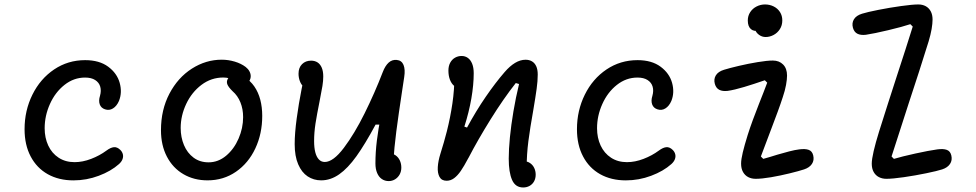

<svg xmlns="http://www.w3.org/2000/svg" viewBox="-20 -798 4380 862"><path d="M90.3 -217.7Q90.3 -301.8 125.6 -373.1Q160.8 -444.3 223 -486.2Q285.2 -528 362.3 -528Q426 -528 465.8 -498.5Q505.5 -469 517.4 -425.9Q529.3 -382.8 514.2 -345Q504 -321.5 487.2 -311.2Q470.5 -300.8 451.5 -307.2Q433.7 -313 427.8 -329.5Q422 -346 429 -368Q435.3 -390.5 430 -409Q424.7 -427.5 407.3 -438.7Q390 -449.8 362 -449.8Q311.2 -449.8 269.5 -416.8Q227.8 -383.8 204.2 -331.1Q180.5 -278.3 180.5 -222.3Q180.5 -179.2 196.6 -144.6Q212.7 -110 243.2 -90Q273.8 -70 314.7 -70Q351 -70 389.2 -84.7Q427.3 -99.3 457.7 -121.8Q476.5 -135.8 491.3 -137.2Q506.2 -138.7 520.3 -124.8Q529 -116.2 531.6 -105.2Q534.2 -94.3 529.9 -83.1Q525.7 -71.8 514.3 -61.5Q478.2 -29.3 423.3 -8.8Q368.5 11.8 309.8 11.8Q244 11.8 194.5 -15.9Q145 -43.7 117.7 -95.6Q90.3 -147.5 90.3 -217.7Z M702.7 -213.5Q702.7 -305.3 740.7 -377.6Q778.7 -449.8 841.5 -489.9Q904.3 -530 975.5 -530Q1004.7 -530 1033.5 -521.5Q1062.3 -513 1083 -497.3Q1094 -488.7 1099.8 -477.9Q1105.7 -467.2 1105.6 -455.8Q1105.5 -444.5 1099.3 -434.3Q1093 -423.7 1084.3 -421.2Q1075.7 -418.7 1066.3 -421.3Q1057 -424 1044.2 -431Q1042.7 -431.5 1041.7 -432.2L1036.8 -434.7Q1023 -441.8 1010.5 -445.9Q998 -450 982.8 -450Q928.2 -450 884.4 -416.9Q840.7 -383.8 815.9 -331.2Q791.2 -278.7 791.2 -223.5Q791.2 -181.8 806 -146.5Q820.8 -111.2 849.1 -90.2Q877.3 -69.2 916.5 -69.2Q959.7 -69.2 995.2 -98.9Q1030.7 -128.7 1051.1 -175.8Q1071.5 -222.8 1071.5 -272.2Q1071.5 -308.3 1059.4 -338.4Q1047.3 -368.5 1024.2 -388.5Q1006 -406.3 1000.9 -418.8Q995.8 -431.3 1002.5 -443.3Q1008.8 -455.2 1023 -459.4Q1037.2 -463.7 1052.7 -461.1Q1068.2 -458.5 1077.3 -451.7Q1104 -435.7 1121.9 -409.8Q1139.8 -383.8 1148.6 -350.2Q1157.3 -316.7 1157.3 -277.5Q1157.3 -197.7 1126.3 -131.6Q1095.3 -65.5 1039.3 -26.9Q983.3 11.7 911.7 11.7Q851 11.7 803.5 -16Q756 -43.7 729.3 -94.8Q702.7 -145.8 702.7 -213.5Z M1665.5 -64.3Q1665.5 -114 1672 -166.9Q1678.5 -219.8 1690.2 -277.8L1701.3 -238.5H1666.2Q1618.8 -150.3 1580.2 -96.5Q1541.7 -42.7 1503 -15.5Q1464.3 11.7 1422 11.7Q1388 11.7 1361.2 -6.1Q1334.5 -23.8 1318.8 -60.2Q1303 -96.7 1303 -150.8Q1303 -199.8 1312.1 -266.6Q1321.2 -333.3 1334 -398Q1339.3 -423.2 1343.2 -443.2L1363.2 -400.7Q1351.7 -400.7 1341.8 -409.8Q1331.8 -418.8 1326.1 -434.2Q1320.3 -449.7 1320.3 -467.2Q1320.3 -494.3 1336.1 -510Q1351.8 -525.7 1376.7 -525.7Q1393.5 -525.7 1405.8 -517.7Q1418 -509.7 1424.7 -493.7Q1431.3 -477.7 1431.3 -454.5Q1431.3 -435.3 1427.6 -412.1Q1423.8 -388.8 1414.5 -341.8Q1402.7 -283.5 1396.4 -243.1Q1390.2 -202.7 1390.2 -164.5Q1390.2 -135.3 1395.5 -114.4Q1400.8 -93.5 1411.6 -82.2Q1422.3 -70.8 1438 -70.8Q1476 -70.8 1523.8 -134.2Q1571.5 -197.5 1616.9 -289Q1662.3 -380.5 1698.5 -474.5Q1709.3 -502.8 1725 -517Q1740.7 -531.2 1761.7 -528.8Q1783.3 -526.8 1791.7 -506.4Q1800 -486 1794.8 -452.5Q1791.3 -427.2 1785.2 -389Q1769.3 -284.5 1759.2 -207.5Q1749.2 -130.5 1747.3 -79.2L1727.8 -109.2Q1743.7 -109.2 1755.9 -100.7Q1768.2 -92.2 1775 -77.7Q1781.8 -63.2 1781.8 -45.7Q1781.8 -28.3 1774.2 -14.6Q1766.5 -0.8 1753.5 7.1Q1740.5 15 1725.2 15Q1707.8 15 1694.3 5.8Q1680.8 -3.3 1673.2 -21.2Q1665.5 -39.2 1665.5 -64.3Z M2264 -85.7Q2264 -127.2 2269.3 -181.8Q2274.7 -236.3 2285.1 -298.1Q2295.5 -359.8 2310.3 -420.8L2295.7 -425.2Q2240.2 -354.7 2182.5 -262Q2124.8 -169.3 2084.2 -90.8L2082.5 -88Q2063.2 -51.5 2048.9 -30.8Q2034.7 -10 2019 1.8Q2003.3 13.5 1985.2 13.5Q1962.7 13.5 1953.2 -3.8Q1943.8 -21.2 1945.5 -48.3Q1947.2 -75.5 1957.2 -107.5Q1973.7 -159.5 1986.2 -208.5Q2002 -271.5 2011.1 -333.6Q2020.2 -395.7 2020.2 -459.2L2046.3 -402.5Q2030.7 -402.5 2018.7 -412.6Q2006.7 -422.7 1999.9 -440.5Q1993.2 -458.3 1993.2 -481.2Q1993.2 -501.5 2001.2 -516.4Q2009.3 -531.3 2022.9 -539Q2036.5 -546.7 2052.3 -546.7Q2068.5 -546.7 2080.8 -537.8Q2093 -529 2099.9 -511.6Q2106.8 -494.2 2106.8 -469Q2106.8 -417.7 2096.2 -355.9Q2085.5 -294.2 2064.8 -229.5L2076.8 -225.3Q2117.3 -300.2 2160.9 -363.6Q2204.5 -427 2245.7 -474.5Q2268.8 -501.3 2292.4 -515.6Q2316 -529.8 2339.7 -529.8Q2355.7 -529.8 2367.9 -522.8Q2380.2 -515.8 2387.2 -501.1Q2394.2 -486.3 2394.2 -463.3Q2394.2 -434.3 2389.3 -399.2Q2384.5 -364 2374.2 -303.2Q2360 -224.3 2352.2 -164.2Q2344.5 -104.2 2344.5 -44.5L2328.2 -74.8Q2346.3 -74.8 2359.2 -66.2Q2372 -57.7 2378.5 -43.8Q2385 -30 2385 -14Q2385 3.3 2377.7 16.4Q2370.3 29.5 2357.5 36.6Q2344.7 43.7 2328.8 43.7Q2293.8 43.7 2278.9 9.6Q2264 -24.5 2264 -85.7Z M2570.3 -217.7Q2570.3 -301.8 2605.6 -373.1Q2640.8 -444.3 2703 -486.2Q2765.2 -528 2842.3 -528Q2906 -528 2945.8 -498.5Q2985.5 -469 2997.4 -425.9Q3009.3 -382.8 2994.2 -345Q2984 -321.5 2967.2 -311.2Q2950.5 -300.8 2931.5 -307.2Q2913.7 -313 2907.8 -329.5Q2902 -346 2909 -368Q2915.3 -390.5 2910 -409Q2904.7 -427.5 2887.3 -438.7Q2870 -449.8 2842 -449.8Q2791.2 -449.8 2749.5 -416.8Q2707.8 -383.8 2684.2 -331.1Q2660.5 -278.3 2660.5 -222.3Q2660.5 -179.2 2676.6 -144.6Q2692.7 -110 2723.2 -90Q2753.8 -70 2794.7 -70Q2831 -70 2869.2 -84.7Q2907.3 -99.3 2937.7 -121.8Q2956.5 -135.8 2971.3 -137.2Q2986.2 -138.7 3000.3 -124.8Q3009 -116.2 3011.6 -105.2Q3014.2 -94.3 3009.9 -83.1Q3005.7 -71.8 2994.3 -61.5Q2958.2 -29.3 2903.3 -8.8Q2848.5 11.8 2789.8 11.8Q2724 11.8 2674.5 -15.9Q2625 -43.7 2597.7 -95.6Q2570.3 -147.5 2570.3 -217.7Z M3307.2 -63.2Q3307.2 -82 3314.7 -113.5Q3322.2 -145 3336.8 -192Q3346.5 -222.7 3359.8 -259Q3373.2 -295.3 3386.8 -329.8Q3397.2 -356 3407.2 -381.6Q3417.2 -407.2 3424.5 -426.8L3413.7 -437.7Q3364.8 -420.7 3320.9 -407.5Q3277 -394.3 3247.2 -390Q3224.2 -387.3 3209.5 -394.7Q3194.8 -402 3189.3 -421.5Q3183.5 -442.7 3193.9 -459.7Q3204.3 -476.7 3230.3 -484.7Q3254.8 -492.3 3297.3 -502.3Q3339.8 -512.3 3382.1 -519.2Q3424.3 -526.2 3449.7 -526.2Q3478.2 -526.2 3495.8 -508.4Q3513.5 -490.7 3513.5 -458.7Q3513.5 -441.7 3509 -416.7Q3504.5 -391.7 3494.3 -361.7Q3485.3 -333.7 3471.7 -296.7Q3458 -259.7 3444.3 -223.5Q3414 -144.8 3396 -95.5L3406.7 -84.7Q3421.8 -88.8 3437.9 -93.7Q3454 -98.5 3470.8 -103.8Q3497 -111.7 3523.2 -118.3Q3549.3 -125 3568 -127.3Q3594.8 -131 3610.7 -125.2Q3626.5 -119.5 3631 -100.3Q3636.2 -78.5 3625.2 -62Q3614.3 -45.5 3590 -37.5Q3566.5 -29.8 3525.2 -19.7Q3483.8 -9.5 3441.8 -2.3Q3399.8 4.8 3372.8 4.8Q3354 4.8 3339.1 -2.9Q3324.2 -10.7 3315.7 -26Q3307.2 -41.3 3307.2 -63.2ZM3365.8 -708 3388.2 -661.3Q3365.5 -655.2 3351.4 -667.2Q3337.3 -679.3 3337.3 -706Q3337.3 -727 3348.1 -743.4Q3358.8 -759.8 3376.7 -768.9Q3394.5 -778 3414.8 -778Q3435.7 -778 3453.5 -769.1Q3471.3 -760.2 3481.8 -743.9Q3492.2 -727.7 3492.2 -706.3Q3492.2 -684 3481.2 -667Q3470.2 -650 3452.9 -640.9Q3435.7 -631.8 3417.2 -631.8Q3401.2 -631.8 3387.6 -641.7Q3374 -651.5 3367.8 -669Q3361.7 -686.5 3365.8 -708Z M3893.8 -63.2Q3893.8 -82.5 3902.4 -119.8Q3911 -157 3926.5 -206.8Q3950.5 -283.5 3966.8 -333.8Q3983.2 -384.2 4008.2 -462Q4031.8 -534.5 4045.2 -575.8Q4058.5 -617 4077.8 -678.7L4067 -689.5Q4032.3 -677.8 3968 -662.5Q3903.7 -647.2 3867.2 -641.8Q3844.2 -639.2 3829.5 -646.5Q3814.8 -653.8 3809.3 -673.3Q3803.5 -694.5 3813.9 -711.5Q3824.3 -728.5 3850.3 -736.5Q3873.5 -743.8 3924.2 -753.8Q3975 -763.8 4026 -770.9Q4077 -778 4103 -778Q4121.7 -778 4136.1 -770.2Q4150.5 -762.3 4158.7 -747.1Q4166.8 -731.8 4166.8 -710.5Q4166.8 -692.7 4162.6 -667.7Q4158.3 -642.7 4149 -611.7Q4123.5 -529.5 4106.3 -476.7Q4089.2 -423.8 4059.5 -333.5Q4035.8 -259.5 4015.3 -196.4Q3994.8 -133.3 3982.7 -95.5L3993.3 -84.7Q4028.3 -95.3 4089.8 -108.8Q4151.3 -122.3 4188 -127.3Q4214.8 -131 4230.7 -125.2Q4246.5 -119.5 4251 -100.3Q4256.2 -78.5 4245.2 -62Q4234.3 -45.5 4210 -37.5Q4188 -30.3 4138.3 -20.1Q4088.7 -9.8 4037.9 -2.5Q3987.2 4.8 3959.5 4.8Q3940.7 4.8 3925.8 -2.9Q3910.8 -10.7 3902.3 -26Q3893.8 -41.3 3893.8 -63.2Z"/></svg>

Font: Monaspace Radon Var
Style: Regular
Weight: 400
Designer: Riley Cran and the Lettermatic Team
Version: Version 1.000 (Monaspace Radon Var)